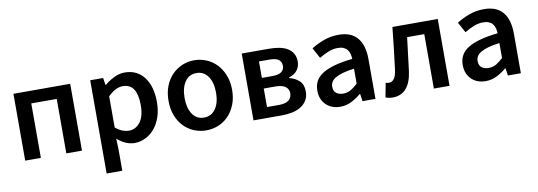

<svg xmlns="http://www.w3.org/2000/svg" viewBox="-55 -849 3889 1389"><g transform="rotate(-10 1889.5 -154.5)"><path d="M73 0V-491H490V0H375V-400H188V0Z M637 194V-491H732L740 -439H744Q775 -465 813 -484Q851 -503 892 -503Q938 -503 973.5 -485.5Q1009 -468 1034 -435Q1059 -402 1072 -356Q1085 -310 1085 -253Q1085 -190 1067.5 -140.5Q1050 -91 1021 -57.5Q992 -24 954 -6Q916 12 875 12Q843 12 811 -2Q779 -16 749 -42L752 40V194ZM851 -83Q900 -83 933 -125.5Q966 -168 966 -252Q966 -326 941 -367Q916 -408 860 -408Q808 -408 752 -353V-124Q779 -101 804 -92Q829 -83 851 -83Z M1402 12Q1356 12 1314 -5Q1272 -22 1239.5 -55Q1207 -88 1188 -136Q1169 -184 1169 -245Q1169 -306 1188 -354Q1207 -402 1239.5 -435Q1272 -468 1314 -485.5Q1356 -503 1402 -503Q1448 -503 1490.5 -485.5Q1533 -468 1565 -435Q1597 -402 1616.5 -354Q1636 -306 1636 -245Q1636 -184 1616.5 -136Q1597 -88 1565 -55Q1533 -22 1490.5 -5Q1448 12 1402 12ZM1402 -82Q1456 -82 1487 -126.5Q1518 -171 1518 -245Q1518 -320 1487 -364.5Q1456 -409 1402 -409Q1348 -409 1317.5 -364.5Q1287 -320 1287 -245Q1287 -171 1317.5 -126.5Q1348 -82 1402 -82Z M1750 0V-491H1949Q1990 -491 2024.5 -484.5Q2059 -478 2084.5 -463Q2110 -448 2124.5 -423.5Q2139 -399 2139 -364Q2139 -328 2118.5 -300.5Q2098 -273 2057 -261V-257Q2101 -246 2130 -219Q2159 -192 2159 -141Q2159 -104 2143.5 -77.5Q2128 -51 2101 -33.5Q2074 -16 2037.5 -8Q2001 0 1959 0ZM1863 -292H1938Q1986 -292 2007 -308Q2028 -324 2028 -352Q2028 -381 2008 -397Q1988 -413 1941 -413H1863ZM1863 -78H1951Q2001 -78 2023.5 -97Q2046 -116 2046 -148Q2046 -178 2022 -196Q1998 -214 1947 -214H1863Z M2387 12Q2322 12 2282 -27.5Q2242 -67 2242 -132Q2242 -171 2258.5 -201.5Q2275 -232 2310.5 -254Q2346 -276 2400.5 -291Q2455 -306 2531 -314Q2530 -333 2525.5 -350.5Q2521 -368 2510.5 -381.5Q2500 -395 2483 -402.5Q2466 -410 2441 -410Q2405 -410 2370.5 -396Q2336 -382 2303 -362L2261 -439Q2302 -465 2353 -484Q2404 -503 2463 -503Q2555 -503 2600.5 -448.5Q2646 -394 2646 -291V0H2551L2543 -54H2539Q2506 -26 2468.5 -7Q2431 12 2387 12ZM2424 -78Q2454 -78 2478.5 -92Q2503 -106 2531 -132V-242Q2481 -236 2447 -226Q2413 -216 2392 -203.5Q2371 -191 2362 -175Q2353 -159 2353 -141Q2353 -108 2373 -93Q2393 -78 2424 -78Z M2771 12Q2742 12 2719 2L2739 -102Q2744 -100 2749.5 -99Q2755 -98 2763 -98Q2786 -98 2801 -118.5Q2816 -139 2822 -186Q2832 -263 2840.5 -338.5Q2849 -414 2857 -491H3190V0H3075V-400H2949Q2941 -339 2934 -277.5Q2927 -216 2919 -155Q2908 -73 2871 -30.5Q2834 12 2771 12Z M3455 12Q3390 12 3350 -27.5Q3310 -67 3310 -132Q3310 -171 3326.5 -201.5Q3343 -232 3378.5 -254Q3414 -276 3468.5 -291Q3523 -306 3599 -314Q3598 -333 3593.5 -350.5Q3589 -368 3578.5 -381.5Q3568 -395 3551 -402.5Q3534 -410 3509 -410Q3473 -410 3438.5 -396Q3404 -382 3371 -362L3329 -439Q3370 -465 3421 -484Q3472 -503 3531 -503Q3623 -503 3668.5 -448.5Q3714 -394 3714 -291V0H3619L3611 -54H3607Q3574 -26 3536.5 -7Q3499 12 3455 12ZM3492 -78Q3522 -78 3546.5 -92Q3571 -106 3599 -132V-242Q3549 -236 3515 -226Q3481 -216 3460 -203.5Q3439 -191 3430 -175Q3421 -159 3421 -141Q3421 -108 3441 -93Q3461 -78 3492 -78Z"/></g></svg>

Font: CV Source Sans Light
Style: Bold
Weight: 600
Designer: Paul D. Hunt
Foundry: Adobe Systems Incorporated
Version: Version 3.001